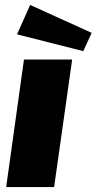

<svg xmlns="http://www.w3.org/2000/svg" viewBox="-20 -757 391 777"><path d="M102 -737 49 -618 317 -550 351 -624ZM272 -516H77L5 0H199Z"/></svg>

Font: United Sans Black
Style: Italic
Weight: 900
Italic angle: -8°
Designer: Pablo Impallari, Rodrigo Fuenzalida (Modified by Dan O. Williams)
Version: Version 1.000;PS 001.000;hotconv 1.0.88;makeotf.lib2.5.64775